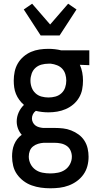

<svg xmlns="http://www.w3.org/2000/svg" viewBox="-20 -791 540 1034"><path d="M251 223Q225 223 200 219.5Q175 216 151 207.5Q127 199 106.5 183.5Q86 168 71.5 147.5Q57 127 51 102Q45 77 45 51Q45 35 47.5 18.5Q50 2 56.5 -13.5Q63 -29 73 -42Q83 -55 97 -65Q84 -80 77 -98.5Q70 -117 70 -137Q70 -162 80.5 -185.5Q91 -209 109 -226Q95 -238 84 -253Q73 -268 66 -285Q59 -302 56.5 -320.5Q54 -339 54 -357Q54 -381 59 -405Q64 -429 76 -449.5Q88 -470 106.5 -486Q125 -502 147 -511.5Q169 -521 193 -524.5Q217 -528 241 -528Q258 -528 275.5 -526Q293 -524 309 -520H461V-440L410 -442Q419 -422 423 -400.5Q427 -379 427 -357Q427 -333 422.5 -309.5Q418 -286 405.5 -265Q393 -244 374.5 -228.5Q356 -213 334 -203.5Q312 -194 288.5 -190Q265 -186 241 -186Q224 -186 206.5 -188Q189 -190 173 -194Q163 -187 157.5 -176Q152 -165 152 -153Q152 -142 157 -132Q162 -122 170.5 -115.5Q179 -109 190 -106Q201 -103 212 -102H274Q297 -102 319.5 -99.5Q342 -97 363.5 -88.5Q385 -80 403.5 -66.5Q422 -53 434.5 -33.5Q447 -14 452 8.5Q457 31 457 53Q457 79 450.5 103.5Q444 128 429.5 148.5Q415 169 394.5 184Q374 199 350 208Q326 217 301 220Q276 223 251 223ZM241 -266Q260 -266 278.5 -271Q297 -276 311 -289Q325 -302 331 -320Q337 -338 337 -357Q337 -374 332 -391Q327 -408 315.5 -420.5Q304 -433 287.5 -439.5Q271 -446 254 -448H241Q222 -448 203.5 -443Q185 -438 171 -425.5Q157 -413 150.5 -394.5Q144 -376 144 -357Q144 -338 150.5 -320Q157 -302 171 -289Q185 -276 203.5 -271Q222 -266 241 -266ZM251 143Q271 143 292 139Q313 135 330 123.5Q347 112 357 93Q367 74 367 53Q367 36 360 20Q353 4 339 -5.5Q325 -15 308 -18.5Q291 -22 274 -22H215Q200 -21 185 -16.5Q170 -12 158 -2.5Q146 7 140.5 21.5Q135 36 135 52Q135 73 144.5 92Q154 111 171 123Q188 135 209 139Q230 143 251 143ZM199 -600 108 -740 153 -771 250 -659 347 -771 392 -740 301 -600Z"/></svg>

Font: Iosevka Bendy Medium
Style: Regular
Weight: 500
Monospace: yes
Designer: Belleve Invis
Foundry: Belleve Invis
Version: Version 30.1.2